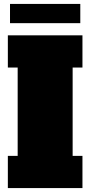

<svg xmlns="http://www.w3.org/2000/svg" viewBox="-20 -958 460 978"><path d="M20 0V-164H70V-614H20V-778H400V-614H350V-164H400V0ZM31 -840V-938H389V-840Z"/></svg>

Font: Alfa Slab One
Style: Regular
Weight: 400
Designer: JM Sole
Foundry: JM Sole
Version: Version 2.000